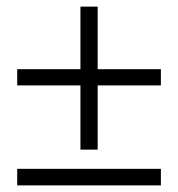

<svg xmlns="http://www.w3.org/2000/svg" viewBox="-20 -560 538 580"><path d="M223 -108V-302H32V-351H223V-540H275V-351H466V-302H275V-108ZM32 0V-50H466V0Z"/></svg>

Font: Nunito Sans 7pt Condensed Light
Style: Regular
Weight: 300
Width: 3
Designer: Vernon Adams
Foundry: Vernon Adams
Version: Version 3.101;gftools[0.9.27]